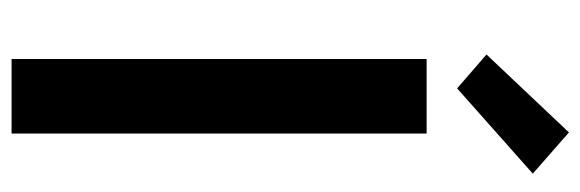

<svg xmlns="http://www.w3.org/2000/svg" viewBox="-364 -664 1027 340"><g transform="rotate(90 150.0 -493.5)"><path d="M84 0V-735H216V0ZM136 -789 76 -841 214 -987 287 -923Z"/></g></svg>

Font: Iosevka Aile Extrabold
Style: Regular
Weight: 800
Designer: Belleve Invis
Foundry: Belleve Invis
Version: Version 27.3.5; ttfautohint (v1.8.4)